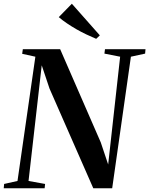

<svg xmlns="http://www.w3.org/2000/svg" viewBox="-38 -1006 798 1026"><path d="M-18 0 -16 -23 55.5 -39 151 -703 80.5 -718.5 84 -743H283.5L500.5 -245L540 -127L604 -703L520 -719.5L523 -743H739.5L737.5 -719.5L661.5 -703L561.5 0H460.5L226.5 -533L185 -657L114.5 -39L203 -23L200.5 0ZM476 -798.5Q451 -809 423.5 -822Q396 -835 369.5 -850.2Q343 -865.5 319 -881.8Q295 -898 276 -914.5L346 -986L495.5 -817Z"/></svg>

Font: Merriweather 120pt SemiBold
Style: Italic
Weight: 600
Italic angle: -7.8°
Version: Version 2.101